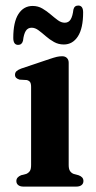

<svg xmlns="http://www.w3.org/2000/svg" viewBox="-20 -690 355 710"><path d="M234 -458V-80Q234 -65 238.8 -57.8Q243.5 -50.5 252 -47L270.5 -42Q279 -39 283.8 -33.8Q288.5 -28.5 288.5 -20.5Q288.5 -11 281.5 -5.5Q274.5 0 262 0H66.5Q54.5 0 47.5 -5.5Q40.5 -11 40.5 -20.5Q40.5 -28 45 -33.2Q49.5 -38.5 58 -42L77.5 -47Q86 -51 90.5 -57.8Q95 -64.5 95 -80V-368.5Q95 -381.5 91 -386.8Q87 -392 79 -394L52.5 -395.5Q44 -398 39.8 -402.2Q35.5 -406.5 35.5 -413.5Q35.5 -421.5 41 -426.8Q46.5 -432 58.5 -436.5L164 -472Q180.5 -477.5 190.2 -479.8Q200 -482 210 -482Q221 -482 227.5 -475.5Q234 -469 234 -458ZM215.9 -525.5Q196.1 -525.5 179.6 -534.8Q163.2 -544 149.3 -556.2Q135.3 -568.5 122.5 -578Q109.7 -587.5 97.1 -587.5Q82.7 -587.5 75.2 -575.5Q67.8 -563.5 65.1 -539.5Q61.1 -524 47.1 -524Q29.1 -524 29.1 -550Q29.1 -608.5 48.2 -638.2Q67.4 -668 100.7 -668Q120.5 -668 136.7 -658.5Q152.9 -649 166.8 -637Q180.8 -625 193.6 -615.5Q206.4 -606 219.5 -606Q233.9 -606 241.3 -618.2Q248.7 -630.5 251.4 -654.5Q255 -669.5 269.4 -669.5Q287.4 -669.5 287.4 -644Q287.4 -585.5 268.1 -555.5Q248.7 -525.5 215.9 -525.5Z"/></svg>

Font: Fraunces SemiBold
Style: Regular
Weight: 600
Version: Version 1.000;[b76b70a41]